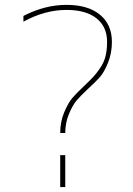

<svg xmlns="http://www.w3.org/2000/svg" viewBox="-20 -760 540 780"><path d="M434.6 -589.8Q434.6 -543.9 418.9 -505.4Q403.3 -466.8 386.2 -447.3Q369.1 -427.7 337.9 -399.4Q305.7 -369.1 290.5 -351.1Q275.4 -333 260.3 -297.4Q245.1 -261.7 245.1 -219.7H224.6Q224.6 -265.6 241.2 -304.7Q257.8 -343.8 274.9 -363.3Q292 -382.8 324.2 -413.1Q347.7 -435.5 359.4 -448.2Q371.1 -460.9 386.7 -483.4Q402.3 -505.9 408.7 -531.7Q415 -557.6 415 -589.8Q415 -651.4 372.1 -685.5Q329.1 -719.7 250 -719.7Q162.1 -719.7 75.2 -671.9V-695.3Q162.1 -740.2 250 -740.2Q337.9 -740.2 386.2 -700.2Q434.6 -660.2 434.6 -589.8ZM224.6 0V-129.9H245.1V0Z"/></svg>

Font: Mgen+ 1m thin
Style: Regular
Weight: 100
Designer: [Source Han Sans]
Ryoko NISHIZUKA  (kana & ideographs); Paul D. Hunt (Latin, Greek & Cyrillic); Wenlong ZHANG  (bopomofo
Version: Version 1.059.20150602